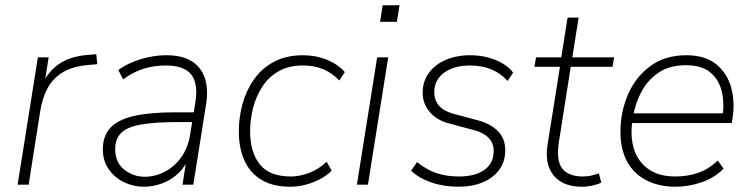

<svg xmlns="http://www.w3.org/2000/svg" viewBox="-20 -702 2851 730"><path d="M47 0 124 -484H165L147 -370H136Q155 -421 198 -454Q241 -487 311 -493L346 -496L350 -458L317 -455Q256 -450 218.5 -427Q181 -404 161 -367Q141 -330 133 -280L89 0Z M527 8Q487 8 451 -9.5Q415 -27 393 -59Q371 -91 371 -134Q371 -185 399.5 -216Q428 -247 489 -261Q550 -275 646 -275H727L721 -238H662Q569 -238 516 -228.5Q463 -219 440.5 -196.5Q418 -174 418 -136Q418 -84 452.5 -57Q487 -30 530 -30Q570 -30 606.5 -49Q643 -68 669 -104Q695 -140 703 -191L723 -315Q734 -383 707.5 -418Q681 -453 611 -453Q565 -453 525.5 -440.5Q486 -428 448 -400L430 -436Q453 -453 483 -465.5Q513 -478 546.5 -485Q580 -492 613 -492Q672 -492 708.5 -469.5Q745 -447 759 -404.5Q773 -362 763 -302L715 0H674L692 -116H702Q689 -74 661.5 -46.5Q634 -19 598.5 -5.5Q563 8 527 8Z M1084 8Q1017 8 973.5 -18.5Q930 -45 909 -92.5Q888 -140 888 -202Q888 -255 902 -306.5Q916 -358 945.5 -400Q975 -442 1021.5 -467Q1068 -492 1133 -492Q1181 -492 1223.5 -474.5Q1266 -457 1291 -428L1270 -396Q1242 -425 1208.5 -439Q1175 -453 1131 -453Q1078 -453 1040 -431.5Q1002 -410 978 -373.5Q954 -337 942.5 -292.5Q931 -248 931 -202Q931 -124 967.5 -77.5Q1004 -31 1086 -31Q1119 -31 1155 -44.5Q1191 -58 1222 -87L1241 -53Q1222 -34 1196 -20.5Q1170 -7 1141 0.5Q1112 8 1084 8Z M1425 -619 1435 -682H1499L1489 -619ZM1337 0 1414 -484H1456L1379 0Z M1723 8Q1667 8 1619.5 -8.5Q1572 -25 1543 -53L1566 -86Q1590 -66 1615 -54Q1640 -42 1667.5 -36.5Q1695 -31 1726 -31Q1786 -31 1821.5 -56Q1857 -81 1857 -128Q1857 -158 1837.5 -178Q1818 -198 1783 -207L1686 -233Q1641 -245 1614 -276Q1587 -307 1587 -350Q1587 -392 1610 -424Q1633 -456 1674 -474Q1715 -492 1768 -492Q1802 -492 1833.5 -484Q1865 -476 1890.5 -461Q1916 -446 1931 -426L1910 -394Q1883 -424 1847.5 -438.5Q1812 -453 1767 -453Q1706 -453 1668.5 -425.5Q1631 -398 1631 -351Q1631 -322 1648.5 -301Q1666 -280 1702 -270L1799 -244Q1846 -231 1873.5 -203Q1901 -175 1901 -131Q1901 -88 1878.5 -57Q1856 -26 1816 -9Q1776 8 1723 8Z M2193 8Q2144 8 2112 -11.5Q2080 -31 2067 -67Q2054 -103 2062 -153L2109 -448H2012L2018 -484H2114L2138 -635H2180L2156 -484H2315L2309 -448H2150L2105 -162Q2094 -92 2117.5 -61.5Q2141 -31 2196 -31Q2215 -31 2230.5 -35Q2246 -39 2257 -43L2266 -8Q2256 -2 2234.5 3Q2213 8 2193 8Z M2549 8Q2484 8 2436.5 -17Q2389 -42 2364 -88.5Q2339 -135 2339 -200Q2339 -277 2368 -343.5Q2397 -410 2453 -451Q2509 -492 2589 -492Q2662 -492 2704 -457Q2746 -422 2760.5 -367Q2775 -312 2765 -252L2762 -234H2368L2374 -271H2746L2727 -259Q2735 -313 2723.5 -357Q2712 -401 2679.5 -427.5Q2647 -454 2588 -454Q2525 -454 2483.5 -425.5Q2442 -397 2419 -353.5Q2396 -310 2388 -264L2385 -246Q2375 -182 2391 -133.5Q2407 -85 2447 -58Q2487 -31 2547 -31Q2595 -31 2635 -45Q2675 -59 2709 -92L2731 -61Q2699 -27 2649 -9.5Q2599 8 2549 8Z"/></svg>

Font: Nunito Sans 12pt ExtraLight 12pt ExtraLight
Style: Italic
Weight: 250
Italic angle: -9°
Version: Version 3.101;gftools[0.9.27]